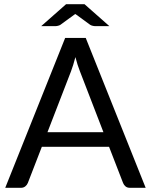

<svg xmlns="http://www.w3.org/2000/svg" viewBox="-20 -898 720 918"><path d="M676.5 0H601.5Q588.5 0 580.5 -6.5Q572.5 -13 568.5 -23L501.5 -196H180L113 -23Q109.5 -14 101 -7Q92.5 0 80 0H5L291.5 -716.5H390ZM207 -266H474.5L362 -557.5Q351 -584.5 340.5 -625Q335 -604.5 329.8 -587.2Q324.5 -570 319.5 -557ZM503 -773H435.5Q429.5 -773 422.5 -774.8Q415.5 -776.5 411 -779.5L346 -827Q342 -829 340 -831Q336 -828 334 -827L269 -779.5Q264.5 -776.5 257.5 -774.8Q250.5 -773 244.5 -773H177L296 -878H384Z"/></svg>

Font: LatoCHI
Style: Regular
Weight: 400
Designer: Lukasz Dziedzic
Foundry: tyPoland Lukasz Dziedzic
Version: Version 1.104